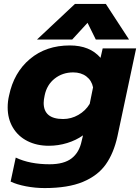

<svg xmlns="http://www.w3.org/2000/svg" viewBox="-20 -726 712 976"><path d="M361 -706H518L636 -525H467L425 -610L347 -525H168ZM34 197 60 75Q131 109 232 109Q305 109 344 79Q383 49 395 -9L402 -38Q367 -13 321.5 1Q276 15 228 15Q167 15 119.5 -9Q72 -33 45.5 -77.5Q19 -122 19 -180Q19 -211 26 -240Q50 -357 132 -426Q214 -495 335 -495Q437 -495 491 -432L502 -480H672L577 -33Q558 53 517.5 110Q477 167 401.5 198.5Q326 230 207 230Q159 230 112 221Q65 212 34 197ZM436 -198 453 -282Q446 -317 419 -337.5Q392 -358 352 -358Q298 -358 258 -326.5Q218 -295 207 -241Q202 -218 202 -203Q202 -121 301 -121Q342 -121 378.5 -142Q415 -163 436 -198Z"/></svg>

Font: Prompt Bold
Style: Bold Italic
Weight: 700
Italic angle: -12°
Designer: Katatrad Team
Foundry: CadsonDemak
Version: Version 1.000